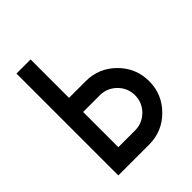

<svg xmlns="http://www.w3.org/2000/svg" viewBox="-197 -816 933 933"><g transform="rotate(-45 269.5 -350.0)"><path d="M73 -700V0H170H285Q375 0 439 -64Q503 -128 503 -218Q503 -308 439 -372Q375 -436 285 -436H170V-700ZM170 -339H285Q334 -339 370 -304Q406 -268 406 -218Q406 -168 370 -132Q334 -97 285 -97H170Z"/></g></svg>

Font: Unageo
Style: Medium
Weight: 500
Designer: Richard Sepsi
Foundry: Richard Sepsi
Version: Version 2.000